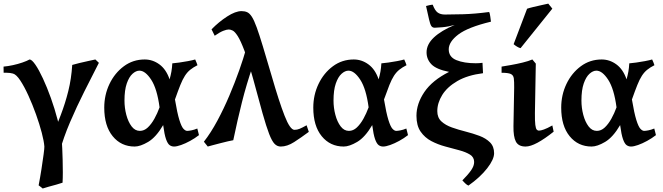

<svg xmlns="http://www.w3.org/2000/svg" viewBox="-28 -799 3683 1066"><path d="M209 247.6Q205.6 244.6 199.5 239.7Q193.4 234.9 186.5 230Q194.8 187.5 202.1 140.6Q209.5 93.8 214.1 58.3Q218.8 22.9 218.3 14.6Q216.3 -14.2 203.9 -61.8Q191.4 -109.4 171.9 -164.1Q152.3 -218.8 129.6 -268.6Q106.9 -318.4 84.7 -352.1Q62.5 -385.7 43.9 -390.6Q27.8 -395 10 -395Q-7.8 -395 -7.8 -395L-8.3 -429.2Q15.6 -431.2 43.7 -437.3Q71.8 -443.4 96.4 -451.9Q121.1 -460.4 136.2 -468.8Q148.4 -468.8 168.2 -440.2Q188 -411.6 210.4 -363.3Q232.9 -314.9 254.4 -255.1Q275.9 -195.3 292.2 -132.6Q308.6 -69.8 315.4 -12.7Q316.4 -2.4 317.6 25.1Q318.8 52.7 319.8 88.1Q320.8 123.5 320.8 157.7Q320.8 191.9 319.3 215.3Q307.6 219.7 285.4 225.8Q263.2 231.9 241.5 237.8Q219.7 243.7 209 247.6ZM302.2 46.4Q302.2 46.4 291.5 35.2Q280.8 23.9 268.8 9Q256.8 -5.9 252 -16.1Q283.2 -91.8 308.8 -158.9Q334.5 -226.1 351.3 -293.9Q368.2 -361.8 373 -438.5Q386.7 -442.9 412.6 -449Q438.5 -455.1 463.9 -460.7Q489.3 -466.3 501.5 -468.8L521 -450.2Q482.4 -375 440.2 -291Q397.9 -207 361.1 -121.1Q324.2 -35.2 302.2 46.4Z M719.7 14.6Q644.5 14.6 597.7 -42.7Q550.8 -100.1 550.8 -201.2Q550.8 -272 579.8 -332.8Q608.9 -393.6 659.7 -431.2Q710.4 -468.8 775.4 -468.8Q819.8 -468.8 857.2 -441.4Q894.5 -414.1 913.6 -358.4Q919.9 -380.9 923.6 -401.1Q927.2 -421.4 928.7 -447.3Q942.9 -448.2 967 -451.7Q991.2 -455.1 1015.9 -459.7Q1040.5 -464.4 1055.7 -468.8Q1058.6 -463.9 1062.7 -452.6Q1066.9 -441.4 1068.4 -437Q1044.4 -424.8 1028.1 -411.6Q1011.7 -398.4 998.8 -378.4Q985.8 -358.4 973.1 -326.7Q960.4 -294.9 943.4 -246.6Q956.1 -170.4 967.8 -133.1Q979.5 -95.7 990.5 -84Q1001.5 -72.3 1011.2 -72.3Q1019 -72.3 1034.4 -75.2Q1049.8 -78.1 1067.4 -85.4Q1068.8 -81.1 1071.8 -68.6Q1074.7 -56.2 1076.7 -48.8Q1054.2 -31.2 1027.8 -16.8Q1001.5 -2.4 977.5 6.1Q953.6 14.6 938.5 14.6Q924.8 14.6 913.8 6.8Q902.8 -1 893.8 -26.4Q884.8 -51.8 877.9 -104.5Q838.4 -37.1 794.7 -11.2Q751 14.6 719.7 14.6ZM748.5 -72.3Q772.5 -72.3 792.5 -91.1Q812.5 -109.9 829.1 -139.6Q845.7 -169.4 857.9 -203.1Q844.2 -306.2 811.5 -356.4Q778.8 -406.7 746.1 -406.7Q727.1 -406.7 707.8 -389.4Q688.5 -372.1 675.8 -335.4Q663.1 -298.8 663.1 -240.7Q663.1 -200.2 673.3 -161.4Q683.6 -122.6 702.6 -97.4Q721.7 -72.3 748.5 -72.3Z M1686.5 -66.9Q1644 -35.2 1605.2 -10.3Q1566.4 14.6 1530.8 14.6Q1511.2 14.6 1496.6 -0.2Q1481.9 -15.1 1466.3 -55.4Q1450.7 -95.7 1429.7 -169.9Q1408.7 -244.1 1377 -362.8Q1350.1 -461.9 1329.1 -517.6Q1308.1 -573.2 1292 -598.4Q1275.9 -623.5 1263.7 -629.4Q1251.5 -635.3 1242.2 -635.3Q1230.5 -635.3 1211.7 -627.9Q1192.9 -620.6 1164.1 -600.6L1146.5 -636.2Q1187 -677.7 1233.2 -707.5Q1279.3 -737.3 1313 -737.3Q1331.1 -737.3 1344.5 -731.2Q1357.9 -725.1 1370.4 -705.8Q1382.8 -686.5 1397.2 -647Q1411.6 -607.4 1431.6 -541.3Q1451.7 -475.1 1481 -375Q1521 -235.8 1551.8 -157Q1582.5 -78.1 1606.9 -78.1Q1621.6 -78.1 1635.7 -84Q1649.9 -89.8 1674.3 -103.5ZM1375.5 -433.6Q1339.8 -329.1 1315.2 -231Q1290.5 -132.8 1267.1 -20.5Q1257.3 -19 1237.5 -14.4Q1217.8 -9.8 1195.1 -3.9Q1172.4 2 1153.1 7.1Q1133.8 12.2 1125.5 14.6L1104 -12.2Q1142.6 -61.5 1178.7 -128.7Q1214.8 -195.8 1245.6 -268.6Q1276.4 -341.3 1300.3 -408.9Q1324.2 -476.6 1338.4 -527.8Q1345.2 -521.5 1353.3 -500.5Q1361.3 -479.5 1367.7 -459Q1374 -438.5 1375.5 -433.6Z M1880.4 14.6Q1805.2 14.6 1758.3 -42.7Q1711.4 -100.1 1711.4 -201.2Q1711.4 -272 1740.5 -332.8Q1769.5 -393.6 1820.3 -431.2Q1871.1 -468.8 1936 -468.8Q1980.5 -468.8 2017.8 -441.4Q2055.2 -414.1 2074.2 -358.4Q2080.6 -380.9 2084.2 -401.1Q2087.9 -421.4 2089.4 -447.3Q2103.5 -448.2 2127.7 -451.7Q2151.9 -455.1 2176.5 -459.7Q2201.2 -464.4 2216.3 -468.8Q2219.2 -463.9 2223.4 -452.6Q2227.5 -441.4 2229 -437Q2205.1 -424.8 2188.7 -411.6Q2172.4 -398.4 2159.4 -378.4Q2146.5 -358.4 2133.8 -326.7Q2121.1 -294.9 2104 -246.6Q2116.7 -170.4 2128.4 -133.1Q2140.1 -95.7 2151.1 -84Q2162.1 -72.3 2171.9 -72.3Q2179.7 -72.3 2195.1 -75.2Q2210.4 -78.1 2228 -85.4Q2229.5 -81.1 2232.4 -68.6Q2235.4 -56.2 2237.3 -48.8Q2214.8 -31.2 2188.5 -16.8Q2162.1 -2.4 2138.2 6.1Q2114.3 14.6 2099.1 14.6Q2085.4 14.6 2074.5 6.8Q2063.5 -1 2054.4 -26.4Q2045.4 -51.8 2038.6 -104.5Q1999 -37.1 1955.3 -11.2Q1911.6 14.6 1880.4 14.6ZM1909.2 -72.3Q1933.1 -72.3 1953.1 -91.1Q1973.1 -109.9 1989.7 -139.6Q2006.3 -169.4 2018.6 -203.1Q2004.9 -306.2 1972.2 -356.4Q1939.5 -406.7 1906.7 -406.7Q1887.7 -406.7 1868.4 -389.4Q1849.1 -372.1 1836.4 -335.4Q1823.7 -298.8 1823.7 -240.7Q1823.7 -200.2 1834 -161.4Q1844.2 -122.6 1863.3 -97.4Q1882.3 -72.3 1909.2 -72.3Z M2697.8 -678.7Q2569.8 -647.9 2516.6 -607.4Q2463.4 -566.9 2463.4 -524.9Q2463.4 -482.4 2506.1 -465.1Q2548.8 -447.8 2613.3 -447.8Q2632.3 -447.8 2650.9 -450.2Q2651.9 -440.4 2652.3 -421.4Q2652.8 -402.3 2653.8 -392.6Q2567.9 -381.8 2511.5 -349.1Q2455.1 -316.4 2427.5 -272Q2399.9 -227.5 2399.9 -182.1Q2399.9 -146 2422.6 -125Q2445.3 -104 2481.2 -91.3Q2517.1 -78.6 2557.6 -68.4Q2598.1 -58.1 2634 -44.7Q2669.9 -31.2 2692.6 -8.5Q2715.3 14.2 2715.3 51.8Q2715.3 85.9 2676.8 135.5Q2638.2 185.1 2572.8 231.4Q2564.9 228.5 2554.4 218.5Q2543.9 208.5 2539.1 202.6Q2572.8 168.5 2588.6 145Q2604.5 121.6 2604.5 100.6Q2604.5 73.7 2581.3 59.3Q2558.1 44.9 2521.7 35.2Q2485.4 25.4 2444.3 14.4Q2403.3 3.4 2366.9 -15.6Q2330.6 -34.7 2307.4 -68.1Q2284.2 -101.6 2284.2 -156.2Q2284.2 -223.1 2328.1 -288.1Q2372.1 -353 2465.3 -399.9Q2394 -414.1 2367.2 -442.1Q2340.3 -470.2 2340.3 -508.3Q2340.3 -552.7 2381.1 -591.1Q2421.9 -629.4 2496.6 -660.6Q2460 -650.4 2427 -647.7Q2394 -645 2385.7 -645Q2372.6 -645 2366.2 -655.3Q2359.9 -665.5 2354 -691.7Q2348.1 -717.8 2337.4 -765.6Q2344.2 -767.6 2356 -770.3Q2367.7 -772.9 2374.5 -772.9Q2386.2 -741.2 2401.6 -729.7Q2417 -718.3 2442.4 -718.3Q2481 -718.3 2543.7 -720Q2606.4 -721.7 2688 -732.4Q2691.9 -724.6 2694.3 -705.8Q2696.8 -687 2697.8 -678.7Z M3045.9 -67.9Q2995.6 -27.8 2956.3 -6.6Q2917 14.6 2890.1 14.6Q2850.6 14.6 2836.2 -12.7Q2821.8 -40 2822.8 -99.1L2826.7 -312Q2827.1 -346.2 2824.7 -364Q2822.3 -381.8 2807.6 -388.4Q2793 -395 2756.8 -395V-429.2Q2777.8 -432.6 2809.8 -438.2Q2841.8 -443.8 2874 -451.7Q2906.2 -459.5 2927.7 -468.8L2946.8 -445.8L2941.9 -171.4Q2941.4 -126.5 2944.1 -105.7Q2946.8 -85 2952.1 -79.3Q2957.5 -73.7 2963.9 -73.7Q2974.1 -73.7 2991.9 -80.1Q3009.8 -86.4 3038.6 -102.5ZM2862.3 -531.7Q2854 -533.2 2843 -539.8Q2832 -546.4 2823.7 -553.7L2898.4 -750.5Q2909.2 -754.4 2932.4 -760Q2955.6 -765.6 2979.5 -770.8Q3003.4 -775.9 3016.1 -778.8L3038.6 -751Z M3256.8 14.6Q3181.6 14.6 3134.8 -42.7Q3087.9 -100.1 3087.9 -201.2Q3087.9 -272 3116.9 -332.8Q3146 -393.6 3196.8 -431.2Q3247.6 -468.8 3312.5 -468.8Q3356.9 -468.8 3394.3 -441.4Q3431.6 -414.1 3450.7 -358.4Q3457 -380.9 3460.7 -401.1Q3464.4 -421.4 3465.8 -447.3Q3480 -448.2 3504.2 -451.7Q3528.3 -455.1 3553 -459.7Q3577.6 -464.4 3592.8 -468.8Q3595.7 -463.9 3599.9 -452.6Q3604 -441.4 3605.5 -437Q3581.5 -424.8 3565.2 -411.6Q3548.8 -398.4 3535.9 -378.4Q3522.9 -358.4 3510.3 -326.7Q3497.6 -294.9 3480.5 -246.6Q3493.2 -170.4 3504.9 -133.1Q3516.6 -95.7 3527.6 -84Q3538.6 -72.3 3548.3 -72.3Q3556.2 -72.3 3571.5 -75.2Q3586.9 -78.1 3604.5 -85.4Q3606 -81.1 3608.9 -68.6Q3611.8 -56.2 3613.8 -48.8Q3591.3 -31.2 3564.9 -16.8Q3538.6 -2.4 3514.6 6.1Q3490.7 14.6 3475.6 14.6Q3461.9 14.6 3450.9 6.8Q3439.9 -1 3430.9 -26.4Q3421.9 -51.8 3415 -104.5Q3375.5 -37.1 3331.8 -11.2Q3288.1 14.6 3256.8 14.6ZM3285.6 -72.3Q3309.6 -72.3 3329.6 -91.1Q3349.6 -109.9 3366.2 -139.6Q3382.8 -169.4 3395 -203.1Q3381.3 -306.2 3348.6 -356.4Q3315.9 -406.7 3283.2 -406.7Q3264.2 -406.7 3244.9 -389.4Q3225.6 -372.1 3212.9 -335.4Q3200.2 -298.8 3200.2 -240.7Q3200.2 -200.2 3210.4 -161.4Q3220.7 -122.6 3239.7 -97.4Q3258.8 -72.3 3285.6 -72.3Z"/></svg>

Font: Gentium Plus
Style: Bold
Weight: 700
Designer: Victor Gaultney, Annie Olsen, Iska Routamaa, Becca Hirsbrunner
Foundry: SIL International
Version: Version 6.101